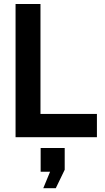

<svg xmlns="http://www.w3.org/2000/svg" viewBox="-20 -701 537 981"><path d="M475.2 -119V0H59.5V-680.7H186.8V-119ZM187.7 176.4V55.2H310.6V166.4L265 260.6H201.1L235.9 176.4Z"/></svg>

Font: Puralecka Narrow
Style: Bold
Weight: 700
Designer: Hector Gatti, Marcela Romero, Pablo Cosgaya and Nicolas Silva
Version: Version 1.004;PS 001.004;hotconv 1.0.70;makeotf.lib2.5.58329